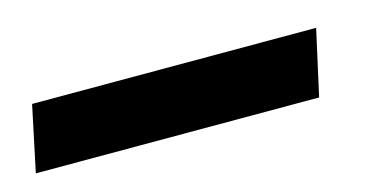

<svg xmlns="http://www.w3.org/2000/svg" viewBox="-93 4 512 254"><g transform="rotate(-15 162.5 131.0)"><path d="M-65 176 -46 86H343L323 176Z"/></g></svg>

Font: Saira Expanded SemiBold
Style: Italic
Weight: 600
Width: 7
Italic angle: -12°
Designer: Hector Gatti with collaboration of the Omnibus-Type team
Foundry: Omnibus-Type
Version: Version 1.101